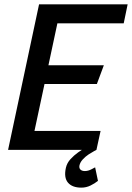

<svg xmlns="http://www.w3.org/2000/svg" viewBox="-20 -687 605 880"><path d="M159 -667H565L547 -580H243L202 -388H456L424 -302H184L138 -87H441L422 0H17ZM422 0Q422 0 411.5 5.5Q401 11 386.5 20.5Q372 30 359.5 43.5Q347 57 344 72Q342 84 349 90.5Q356 97 369 97Q384 97 400 88.5Q416 80 416 80L429 142Q414 154 394.5 163.5Q375 173 353 173Q311 173 291.5 150Q272 127 282 82Q287 60 303 42.5Q319 25 338 11.5Q357 -2 370.5 -9Q384 -16 384 -16Z"/></svg>

Font: Epunda Sans Medium
Style: Italic
Weight: 500
Italic angle: -12.0243°
Designer: Simon Atzbach
Foundry: typofactur
Version: Version 2.204; ttfautohint (v1.8.4.7-5d5b)